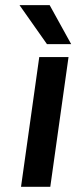

<svg xmlns="http://www.w3.org/2000/svg" viewBox="-20 -720 294 740"><path d="M173.8 0H61L131.3 -500H244.1ZM254.4 -549.8H161.1L55.2 -700.2H171.4Z"/></svg>

Font: Fivo Sans Med
Style: Regular
Weight: 450
Designer: Alexander Slobzheninov
Foundry: Alexander Slobzheninov
Version: 1.0